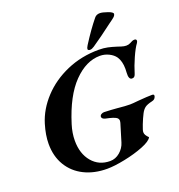

<svg xmlns="http://www.w3.org/2000/svg" viewBox="-153 -993 1058 1134"><g transform="rotate(-20 375.5 -425.5)"><path d="M52 -242Q52 -297 72 -363Q97 -445 161 -514Q225 -583 318 -623.5Q411 -664 520 -664Q551 -664 576 -658.5Q601 -653 629 -644Q635 -642 652 -636.5Q669 -631 682 -631Q697 -631 708 -637Q726 -648 738 -648Q751 -648 751 -637Q751 -632 746 -624Q728 -600 706 -550.5Q684 -501 672 -460Q669 -449 663.5 -443Q658 -437 648 -437Q626 -437 629 -481Q630 -489 630 -504Q630 -552 610 -582Q596 -602 569.5 -615Q543 -628 514 -628Q427 -628 348.5 -547.5Q270 -467 220 -306Q204 -255 204 -207Q204 -125 247 -74Q290 -23 360 -23Q394 -23 421.5 -46.5Q449 -70 459 -103L493 -215Q495 -223 495 -227Q495 -243 478 -251Q464 -258 442.5 -263Q421 -268 416 -269Q397 -275 397 -287Q397 -296 405.5 -301.5Q414 -307 424 -307Q440 -307 467 -305Q494 -303 508 -302Q555 -297 584 -297Q599 -297 637 -301Q697 -306 725 -306Q741 -306 736 -291Q733 -282 727 -277Q721 -272 711 -270Q680 -263 666 -252.5Q652 -242 641 -221Q628 -196 614.5 -161.5Q601 -127 601 -117Q601 -106 606.5 -97Q612 -88 623 -77Q612 -55 559 -34Q506 -13 439.5 0.5Q373 14 328 14Q247 14 184.5 -17Q122 -48 87 -106Q52 -164 52 -242ZM459 -689V-691Q459 -697 468 -712Q520 -794 566 -850Q578 -865 600 -865Q616 -865 647.5 -854Q679 -843 678 -832Q677 -820 660 -808Q653 -802 647 -798Q641 -794 637 -791Q557 -730 499 -691Q484 -681 473 -681Q461 -681 459 -689Z"/></g></svg>

Font: EB Garamond ExtraBold
Style: Italic
Weight: 800
Italic angle: -17.2°
Designer: Georg Duffner and Octavio Pardo
Foundry: Georg Duffner
Version: Version 1.000